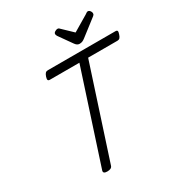

<svg xmlns="http://www.w3.org/2000/svg" viewBox="-282 -1453 1546 1656"><g transform="rotate(-30 491.5 -625.5)"><path d="M298 15Q256 15 263 -13L558 -918H264Q249 -918 245.5 -927Q242 -936 249 -958Q257 -981 266 -989.5Q275 -998 290 -998H963Q978 -998 981.5 -989.5Q985 -981 977 -958Q970 -936 961 -927Q952 -918 937 -918H645L350 -13Q346 1 333 8Q320 15 298 15ZM842 -1266Q854 -1266 863.5 -1254Q873 -1242 873 -1231Q873 -1221 870 -1216Q867 -1211 862 -1207L699 -1081Q684 -1069 671 -1063.5Q658 -1058 642 -1058Q629 -1058 618.5 -1065Q608 -1072 599 -1085L507 -1215Q502 -1223 501 -1228Q500 -1233 500 -1237Q500 -1249 514.5 -1257.5Q529 -1266 539 -1266Q549 -1266 554 -1261.5Q559 -1257 566 -1250L660 -1160L813 -1251Q820 -1255 827 -1260.5Q834 -1266 842 -1266Z"/></g></svg>

Font: Playwrite RO
Style: Regular
Weight: 400
Designer: Veronika Burian, José Scaglione
Foundry: TypeTogether
Version: Version 1.002